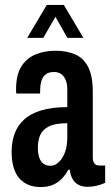

<svg xmlns="http://www.w3.org/2000/svg" viewBox="-20 -744 447 776"><path d="M145 12Q117 12 95 3Q73 -6 57.5 -24Q42 -42 34.5 -69Q27 -96 27 -131Q27 -170 38.5 -202.5Q50 -235 76 -259.5Q102 -284 145.5 -297.5Q189 -311 252 -311V-382Q252 -404 246 -419.5Q240 -435 228 -444Q216 -453 199 -453Q175 -453 163 -442Q151 -431 146.5 -413.5Q142 -396 142 -374V-366H46Q45 -370 45 -374.5Q45 -379 45 -384Q45 -440 65.5 -474Q86 -508 122.5 -523.5Q159 -539 205 -539Q249 -539 283 -524.5Q317 -510 336 -474Q355 -438 355 -372V-108Q355 -92 361.5 -83.5Q368 -75 381 -75H405V-5Q390 2 371.5 6.5Q353 11 334 11Q311 11 295.5 2Q280 -7 272 -23Q264 -39 262 -58H256Q246 -39 231 -23Q216 -7 195 2.5Q174 12 145 12ZM184 -74Q197 -74 209 -82Q221 -90 231 -105Q241 -120 246.5 -141.5Q252 -163 252 -191V-246Q202 -246 176.5 -232.5Q151 -219 142 -197Q133 -175 133 -148Q133 -124 138.5 -107.5Q144 -91 155.5 -82.5Q167 -74 184 -74ZM90 -591 169 -724H238L317 -591H252L183 -714H226L155 -591Z"/></svg>

Font: Archivo ExtraCondensed SemiBold
Style: Regular
Weight: 600
Width: 2
Designer: Hector Gatti
Foundry: Omnibus-Type
Version: Version 2.001